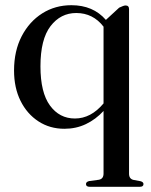

<svg xmlns="http://www.w3.org/2000/svg" viewBox="-20 -484 582 738"><path d="M325 234Q310.5 234 310.5 223.5Q310.5 215 322.5 212L359.5 207Q378 204 378 183V-57.5Q348 -25 310.2 -7Q272.5 11 227.5 11Q171.5 11 127.8 -17.5Q84 -46 59 -96.2Q34 -146.5 34 -213Q34 -288 63.2 -344.5Q92.5 -401 142.2 -432.5Q192 -464 254.5 -464Q338 -464 387 -407.5L438 -454.5Q455.5 -463 462.5 -463Q476 -463 476 -449V183.5Q476 203.5 493 207.5L520 212.5Q531.5 215.5 531.5 223.5Q531.5 234 517.5 234ZM135.5 -229Q135.5 -128.5 172 -78.5Q208.5 -28.5 268 -28.5Q329.5 -28.5 378 -86.5V-381.5Q337.5 -434 273 -434Q213 -434 174.2 -383.5Q135.5 -333 135.5 -229Z"/></svg>

Font: Fraunces 72pt
Style: Regular
Weight: 400
Version: Version 1.000;[0bf87f6ff]